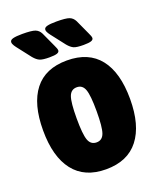

<svg xmlns="http://www.w3.org/2000/svg" viewBox="-136 -802 741 894"><g transform="rotate(-20 235.0 -355.0)"><path d="M235 8Q129 8 74.5 -62Q20 -132 20 -262Q20 -393 74 -462Q128 -531 235 -531Q342 -531 396.5 -462Q451 -393 451 -262Q451 -132 396.5 -62Q342 8 235 8ZM236 -125Q264 -125 274.5 -154Q285 -183 285 -262Q285 -340 274.5 -369Q264 -398 236 -398Q207 -398 196.5 -369Q186 -340 186 -262Q186 -183 196.5 -154Q207 -125 236 -125ZM334 -572Q300 -572 286 -578Q272 -584 257 -602L212 -660Q203 -671 196.5 -681Q190 -691 190 -699Q190 -710 205.5 -714Q221 -718 251 -718Q298 -718 315 -711.5Q332 -705 341 -687L374 -615Q383 -597 383 -589Q383 -580 371.5 -576Q360 -572 334 -572ZM165 -572Q132 -572 117.5 -578Q103 -584 88 -602L43 -660Q34 -671 27.5 -681Q21 -691 21 -699Q21 -710 36.5 -714Q52 -718 82 -718Q129 -718 146 -711.5Q163 -705 172 -687L205 -615Q214 -597 214 -589Q214 -580 202.5 -576Q191 -572 165 -572Z"/></g></svg>

Font: Asap Condensed ExtraBold
Style: Regular
Weight: 800
Width: 3
Designer: Pablo Cosgaya
Foundry: Omnibus-Type
Version: Version 3.001; ttfautohint (v1.8.4.7-5d5b)